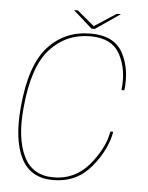

<svg xmlns="http://www.w3.org/2000/svg" viewBox="-51 -728 598 774"><g transform="rotate(5 248.0 -341.0)"><path d="M192.5 4Q287 4 345.8 -66.2Q404.5 -136.5 417.5 -211H406Q393.5 -141.5 336.8 -74.2Q280 -7 193 -7Q108 -7 72.5 -79.5Q37 -152 49 -276.5Q64 -443 129.2 -514.8Q194.5 -586.5 293 -586.5Q380 -586.5 412.8 -525.5Q445.5 -464.5 436 -381.5H447.5Q458 -469.5 422.8 -533.5Q387.5 -597.5 293 -597.5Q188 -597.5 120.2 -523Q52.5 -448.5 37.5 -276.5Q25.5 -146 63 -71Q100.5 4 192.5 4ZM294 -617.5H307L407 -686H390.5L302 -628.5L232.5 -686H217Z"/></g></svg>

Font: Anybody Thin Thin
Style: Italic
Weight: 250
Italic angle: -10°
Version: Version 1.113;gftools[0.9.25]